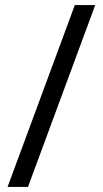

<svg xmlns="http://www.w3.org/2000/svg" viewBox="-20 -738 407 762"><path d="M358 -718 91 4H10L277 -718Z"/></svg>

Font: Noto Sans Hebrew Thin
Style: Regular
Weight: 400
Version: Version 3.001